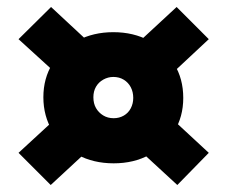

<svg xmlns="http://www.w3.org/2000/svg" viewBox="-20 -604 651 549"><path d="M305 -137Q247 -137 201.5 -161.5Q156 -186 130 -229Q104 -272 104 -326Q104 -380 130 -422Q156 -464 201.5 -488Q247 -512 304 -512Q362 -512 407 -487.5Q452 -463 478 -421Q504 -379 504 -324Q504 -270 478 -228Q452 -186 407.5 -161.5Q363 -137 305 -137ZM125 -75 33 -167 172 -295 260 -200ZM168 -369 33 -492 126 -584 254 -465ZM305 -266Q321 -266 334 -273.5Q347 -281 354 -294.5Q361 -308 361 -324Q361 -341 354 -354.5Q347 -368 334 -376Q321 -384 304 -384Q289 -384 275.5 -376.5Q262 -369 254.5 -356Q247 -343 247 -326Q247 -308 254.5 -295Q262 -282 275 -274Q288 -266 305 -266ZM487 -75 348 -203 442 -292 577 -167ZM442 -366 350 -459 485 -584 577 -492Z"/></svg>

Font: Ysabeau Infant Black
Style: Regular
Weight: 900
Designer: Christian Thalmann (Catharsis Fonts)
Version: Version 2.001;gftools[0.9.30]; featfreeze: ss01,ss02,lnum